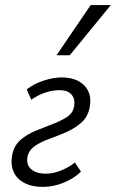

<svg xmlns="http://www.w3.org/2000/svg" viewBox="-20 -726 455 754"><path d="M148 8Q104 8 74 -8.5Q44 -25 32.5 -53.5Q21 -82 28 -118Q35 -154 60 -176Q85 -198 119 -212Q153 -226 186 -238.5Q219 -251 243 -266.5Q267 -282 271 -309Q276 -337 261 -354.5Q246 -372 212 -372Q186 -372 155.5 -361.5Q125 -351 103 -334L85 -375Q115 -398 153 -410Q191 -422 222 -422Q263 -422 290 -406.5Q317 -391 328 -364.5Q339 -338 332 -304Q325 -267 299.5 -244.5Q274 -222 241 -207.5Q208 -193 174.5 -181Q141 -169 117.5 -153Q94 -137 88 -111Q82 -80 102 -62Q122 -44 160 -44Q189 -44 221 -57Q253 -70 274 -88L298 -52Q272 -26 231 -9Q190 8 148 8ZM202 -509 336 -706H415L254 -509Z"/></svg>

Font: Ysabeau Office
Style: Italic
Weight: 400
Italic angle: -12°
Designer: Christian Thalmann (Catharsis Fonts)
Version: Version 2.001;gftools[0.9.30]; featfreeze: tnum,lnum,ss02